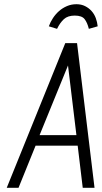

<svg xmlns="http://www.w3.org/2000/svg" viewBox="-20 -892 484 912"><path d="M12 0H68L149 -200H349L373 0H429L346 -687H290ZM168 -250 303 -581 343 -250ZM343 -872Q319 -872 298 -863Q277 -854 260.5 -839.5Q244 -825 231.5 -806Q219 -787 212 -767L251 -755Q265 -784 283.5 -801Q302 -818 335 -818Q369 -818 382 -801Q395 -784 402 -755L444 -767Q442 -787 435 -806Q428 -825 415 -839.5Q402 -854 384 -863Q366 -872 343 -872Z"/></svg>

Font: Secuela ExtLt
Style: Italic
Weight: 200
Italic angle: -8°
Designer: Fernando Haro
Foundry: deFharo
Version: Version 1.704